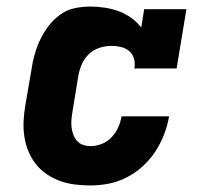

<svg xmlns="http://www.w3.org/2000/svg" viewBox="-20 -558 640 586"><path d="M256 8Q232 8 208 5Q184 2 162.5 -6Q141 -14 122.5 -26.5Q104 -39 90 -56.5Q76 -74 67 -95.5Q58 -117 54.5 -140Q51 -163 52 -187Q53 -211 57 -235L76 -345Q79 -368 85.5 -391Q92 -414 102.5 -436.5Q113 -459 128.5 -479Q144 -499 164 -513.5Q184 -528 208 -533Q232 -538 255 -538Q278 -538 300.5 -534.5Q323 -531 343 -523.5Q363 -516 380.5 -503.5Q398 -491 411 -474L420 -530H549L519 -349H390Q393 -364 389 -378.5Q385 -393 374.5 -402Q364 -411 349.5 -414.5Q335 -418 320 -418Q302 -418 283.5 -412Q265 -406 251 -392.5Q237 -379 229.5 -361.5Q222 -344 219 -326L201 -216Q199 -204 198 -192Q197 -180 198.5 -168.5Q200 -157 204 -146.5Q208 -136 215 -128Q222 -120 233 -116Q244 -112 256 -112Q273 -112 290 -118.5Q307 -125 320 -138.5Q333 -152 340.5 -168.5Q348 -185 351 -203H496Q491 -174 480.5 -147Q470 -120 454 -95.5Q438 -71 415.5 -50.5Q393 -30 366.5 -16.5Q340 -3 312 2.5Q284 8 256 8Z"/></svg>

Font: Iosevka Curly Slab HvExObl
Style: Regular
Weight: 900
Width: 7
Italic angle: -9°
Monospace: yes
Designer: Belleve Invis
Foundry: Belleve Invis
Version: Version 11.1.0; ttfautohint (v1.8.3)